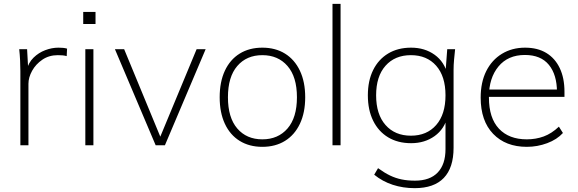

<svg xmlns="http://www.w3.org/2000/svg" viewBox="-20 -756 3008 999"><path d="M86 0V-386Q86 -414 84.5 -443Q83 -472 80 -500H121L127 -391L118 -390Q128 -430 154.5 -456Q181 -482 215.5 -495Q250 -508 284 -508Q296 -508 307.5 -507Q319 -506 329 -503L327 -464Q317 -467 305.5 -468Q294 -469 281 -469Q235 -469 200.5 -445.5Q166 -422 147 -387.5Q128 -353 128 -320V0Z M424 0V-500H466V0ZM413 -631V-694H477V-631Z M790 0 578 -500H626L826 -16H802L1003 -500H1050L838 0Z M1345 8Q1277 8 1227 -23Q1177 -54 1150 -112Q1123 -170 1123 -250Q1123 -330 1150 -388Q1177 -446 1227 -477Q1277 -508 1345 -508Q1413 -508 1463 -477Q1513 -446 1540.5 -388Q1568 -330 1568 -250Q1568 -170 1540.5 -112Q1513 -54 1463 -23Q1413 8 1345 8ZM1345 -31Q1427 -31 1476 -87.5Q1525 -144 1525 -250Q1525 -356 1476 -412.5Q1427 -469 1345 -469Q1263 -469 1214.5 -412.5Q1166 -356 1166 -250Q1166 -144 1214.5 -87.5Q1263 -31 1345 -31Z M1710 0V-736H1752V0Z M2138 223Q2077 223 2023.5 205.5Q1970 188 1927 153L1947 119Q1980 143 2009 157Q2038 171 2069.5 177.5Q2101 184 2139 184Q2217 184 2257.5 141.5Q2298 99 2298 20V-151H2309Q2293 -85 2241.5 -48Q2190 -11 2119 -11Q2050 -11 1999.5 -41.5Q1949 -72 1921.5 -128Q1894 -184 1894 -260Q1894 -336 1921.5 -391.5Q1949 -447 1999.5 -477.5Q2050 -508 2119 -508Q2190 -508 2241.5 -471Q2293 -434 2309 -367L2298 -380L2307 -500H2348Q2345 -472 2342.5 -445Q2340 -418 2340 -392V13Q2340 117 2289 170Q2238 223 2138 223ZM2118 -50Q2201 -50 2249.5 -105.5Q2298 -161 2298 -260Q2298 -359 2249.5 -414Q2201 -469 2118 -469Q2035 -469 1986 -414Q1937 -359 1937 -260Q1937 -161 1986 -105.5Q2035 -50 2118 -50Z M2721 8Q2611 8 2546 -59.5Q2481 -127 2481 -248Q2481 -328 2510 -386Q2539 -444 2591.5 -476Q2644 -508 2712 -508Q2777 -508 2822.5 -480.5Q2868 -453 2892.5 -401.5Q2917 -350 2917 -279V-252H2508V-290H2895L2878 -277Q2878 -367 2836 -418.5Q2794 -470 2711 -470Q2623 -470 2573.5 -410Q2524 -350 2524 -253V-248Q2524 -142 2576 -86.5Q2628 -31 2721 -31Q2768 -31 2809 -46Q2850 -61 2888 -97L2909 -64Q2878 -30 2827 -11Q2776 8 2721 8Z"/></svg>

Font: Mulish ExtraLight
Style: Regular
Weight: 200
Designer: Vernon Adams
Foundry: Vernon Adams
Version: Version 3.603